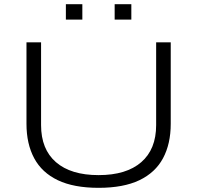

<svg xmlns="http://www.w3.org/2000/svg" viewBox="-20 -889 946 921"><path d="M453 12Q334 12 257.5 -24.5Q181 -61 144 -130Q107 -199 107 -295V-686H177V-289Q177 -173 248.5 -111Q320 -49 453 -49Q586 -49 657.5 -111Q729 -173 729 -289V-686H799V-295Q799 -199 762 -130Q725 -61 648.5 -24.5Q572 12 453 12ZM296 -795V-869H375V-795ZM530 -795V-869H610V-795Z"/></svg>

Font: Archivo Expanded ExtraLight
Style: Regular
Weight: 250
Width: 7
Designer: Hector Gatti
Foundry: Omnibus-Type
Version: Version 2.001